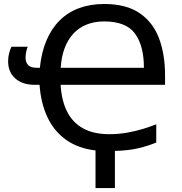

<svg xmlns="http://www.w3.org/2000/svg" viewBox="-20 -745 907 957"><path d="M499.5 -725.1Q607.9 -725.1 674.6 -680.4Q741.2 -635.7 772 -555.7Q802.7 -475.6 802.7 -368.7V-322.3H282.2Q286.6 -244.1 314.2 -189.2Q341.8 -134.3 394 -105.2Q446.3 -76.2 523.9 -76.2Q570.8 -76.2 613.5 -83.7Q656.2 -91.3 692.9 -102.5Q729.5 -113.8 758.8 -125.5V-34.7Q719.7 -18.1 670.4 -6.3Q621.1 5.4 552.7 7.3V192.4H456.1V4.9Q369.1 -5.4 309.3 -48.1Q249.5 -90.8 216.6 -160.6Q183.6 -230.5 177.2 -322.3H152.8Q91.8 -322.3 56.2 -354Q20.5 -385.7 20.5 -439Q20.5 -461.4 25.4 -480Q30.3 -498.5 37.1 -512.2H118.2Q114.7 -504.9 111.1 -489.3Q107.4 -473.6 107.4 -457Q107.4 -433.6 120.6 -420.4Q133.8 -407.2 162.1 -407.2H178.7Q186.5 -483.9 211.4 -543Q236.3 -602.1 277.1 -642.8Q317.9 -683.6 373.8 -704.3Q429.7 -725.1 499.5 -725.1ZM499 -638.2Q451.2 -638.2 412.8 -623Q374.5 -607.9 346.7 -578.4Q318.8 -548.8 302.5 -505.9Q286.1 -462.9 282.7 -407.2H697.3Q697.3 -517.1 652.8 -577.6Q608.4 -638.2 499 -638.2Z"/></svg>

Font: Open Sans Medium
Style: Regular
Weight: 500
Designer: Monotype Design Team
Foundry: Monotype Imaging Inc.
Version: Version 3.000